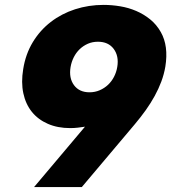

<svg xmlns="http://www.w3.org/2000/svg" viewBox="-20 -757 710 777"><path d="M73.9 -477.3Q83.5 -538 112.7 -586.3Q142 -634.6 185.5 -668.1Q229 -701.7 283.9 -719.5Q338.8 -737.2 399.1 -737.2Q432.5 -737.2 466.4 -731.5Q500.4 -725.9 531.1 -712.7Q561.8 -699.6 587.7 -678.6Q613.6 -657.7 631 -626.8Q662.6 -571 649.1 -487.2Q643.8 -456.3 632.8 -426.8Q621.8 -397.4 606 -368.6Q590.2 -339.8 570 -311.4Q549.7 -283 525.6 -254.3L311.1 0H117.9L323.9 -244.3Q310 -242.2 295.1 -240.4Q280.2 -238.6 264.2 -238.6Q213.1 -238.6 173.7 -255.9Q134.2 -273.1 109 -304.3Q83.8 -335.6 74.4 -379.6Q65 -423.7 73.9 -477.3ZM279.5 -412.3Q300.8 -383.5 342.3 -383.5Q364.3 -383.5 383.3 -391.7Q402.3 -399.9 417.1 -413.7Q431.8 -427.6 441.4 -446.2Q451 -464.8 454.5 -485.8Q462 -529.8 440 -559.3Q418.3 -588.1 376.4 -588.1Q354 -588.1 335.4 -579.9Q316.8 -571.7 302.4 -557.9Q288 -544 278.6 -525.4Q269.2 -506.7 265.6 -485.8Q258.2 -441.1 279.5 -412.3Z"/></svg>

Font: Inter P Black
Style: Italic
Weight: 900
Italic angle: -9.40001°
Designer: Rasmus Andersson
Foundry: rsms
Version: Version 3.018;git-588b23468